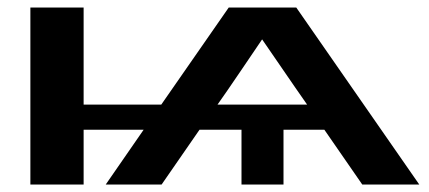

<svg xmlns="http://www.w3.org/2000/svg" viewBox="-20 -492 1144 512"><path d="M61 0V-472H203V-213H410L590 -472H770L1098 0H946L845 -146H736V0H624V-146H512L411 0H262L363 -146H203V0ZM560 -213H799Q795 -218 679 -387Q658 -356 620 -300Q582 -244 560 -213Z"/></svg>

Font: Coval
Style: Heavy
Weight: 900
Foundry: Context Ltd
Version: Version 001.000